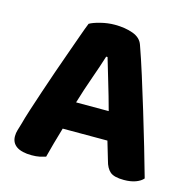

<svg xmlns="http://www.w3.org/2000/svg" viewBox="-95 -709 810 813"><g transform="rotate(15 310.0 -302.5)"><path d="M407 -133H211Q200 -97 190.5 -62Q181 -27 174 0Q161 4 147 7Q133 10 113 10Q69 10 46.5 -5.5Q24 -21 24 -50Q24 -64 28 -77Q32 -90 37 -107Q44 -134 57 -174Q70 -214 85.5 -260.5Q101 -307 118 -356Q135 -405 151 -449.5Q167 -494 180 -531Q193 -568 202 -590Q217 -599 248.5 -607Q280 -615 311 -615Q356 -615 390.5 -602.5Q425 -590 435 -561Q454 -508 476 -438Q498 -368 520.5 -294Q543 -220 564 -148Q585 -76 601 -19Q590 -6 568.5 2Q547 10 517 10Q474 10 456.5 -5Q439 -20 431 -52ZM310 -475Q296 -430 275.5 -372.5Q255 -315 237 -255H380Q363 -318 345.5 -375.5Q328 -433 316 -475Z"/></g></svg>

Font: Baloo Tammudu 2
Style: Bold
Weight: 700
Designer: Maithili Shingre, Omkar Shende and Ek Type
Foundry: Ek Type
Version: Version 1.640;hotconv 1.0.111;makeotfexe 2.5.65597; ttfautoh